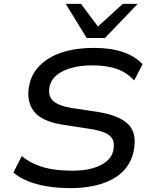

<svg xmlns="http://www.w3.org/2000/svg" viewBox="-20 -961 780 990"><path d="M343 9Q280 9 224 0Q168 -9 124 -27Q80 -45 49 -71L92 -156Q126 -129 166 -112Q206 -95 252.5 -88Q299 -81 354 -81Q415 -81 459.5 -94Q504 -107 531 -130.5Q558 -154 564 -184Q572 -224 559 -245.5Q546 -267 516 -278.5Q486 -290 440 -297L303 -318Q191 -336 152.5 -390Q114 -444 131 -523Q141 -571 170 -606.5Q199 -642 243 -666.5Q287 -691 343.5 -702.5Q400 -714 465 -714Q552 -714 614.5 -692.5Q677 -671 715 -630L672 -546Q632 -589 580 -606.5Q528 -624 455 -624Q396 -624 349 -611Q302 -598 272.5 -574Q243 -550 236 -516Q226 -469 252 -442.5Q278 -416 351 -404L484 -384Q596 -366 642 -319.5Q688 -273 669 -180Q659 -134 632.5 -98.5Q606 -63 563 -39Q520 -15 465 -3Q410 9 343 9ZM427 -765 319 -941H398L485 -824L613 -941H690L521 -765Z"/></svg>

Font: Nunito Sans 7pt SemiExpanded Medium
Style: Italic
Weight: 500
Width: 6
Italic angle: -9°
Designer: Vernon Adams
Foundry: Vernon Adams
Version: Version 3.101;gftools[0.9.27]